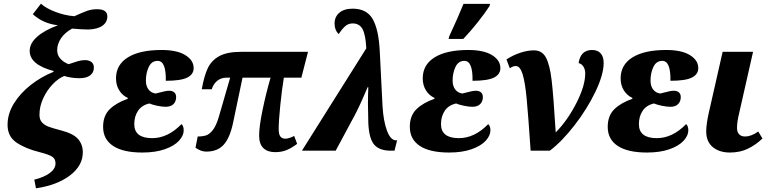

<svg xmlns="http://www.w3.org/2000/svg" viewBox="-20 -817 4165 1041"><path d="M166 157Q219 144 250 121Q281 98 281 69Q281 45 263.5 33Q246 21 195 8Q118 -11 69.5 -44Q21 -77 21 -140Q21 -201 56 -257Q91 -313 147.5 -357Q204 -401 269 -427L271 -432Q141 -466 141 -541Q141 -582 181 -617.5Q221 -653 294 -680Q214 -689 158 -740L202 -797Q229 -772 280.5 -752.5Q332 -733 383 -729Q427 -749 451.5 -758Q476 -767 507 -767Q562 -767 562 -728Q562 -696 534.5 -677Q507 -658 457 -657Q428 -657 371 -662Q331 -640 310.5 -609Q290 -578 290 -545Q290 -518 307.5 -498.5Q325 -479 352 -469Q384 -480 403 -485.5Q422 -491 442 -491Q462 -491 475.5 -481Q489 -471 489 -450Q489 -424 469 -408.5Q449 -393 411 -393Q368 -393 328 -405Q296 -392 265 -359.5Q234 -327 214 -283.5Q194 -240 194 -195Q194 -168 208 -153Q222 -138 243.5 -130Q265 -122 311 -110Q377 -93 403 -63.5Q429 -34 429 9Q429 81 359.5 134Q290 187 175 204Z M539 -129Q539 -190 575 -225Q611 -260 672 -281L673 -286Q644 -299 626.5 -327Q609 -355 609 -392Q609 -466 673.5 -506Q738 -546 856 -546Q940 -546 985 -518Q1030 -490 1030 -448Q1030 -414 995.5 -396.5Q961 -379 879 -379Q881 -487 835 -487Q802 -487 786.5 -454Q771 -421 771 -380Q771 -350 785.5 -331.5Q800 -313 824 -310L844 -315Q880 -325 897 -325Q915 -325 925 -316Q935 -307 935 -291Q935 -267 920.5 -252.5Q906 -238 878 -238Q858 -238 830.5 -244Q803 -250 790 -256Q749 -247 728.5 -216.5Q708 -186 708 -144Q708 -68 805 -68Q890 -68 964 -144Q976 -134 976 -110Q976 -82 950.5 -54Q925 -26 874 -8Q823 10 752 10Q647 10 593 -26Q539 -62 539 -129Z M1385 -82Q1385 -131 1403.5 -220.5Q1422 -310 1447 -396H1295L1243 -148Q1226 -69 1192.5 -32Q1159 5 1098 5Q1070 5 1040 -16L1052 -77Q1079 -77 1097.5 -83Q1116 -89 1134 -112Q1152 -135 1166 -182L1228 -396H1209Q1179 -396 1158 -379Q1137 -362 1128 -333H1074Q1086 -403 1106 -446Q1126 -489 1168.5 -512.5Q1211 -536 1287 -536H1650L1614 -396H1519Q1508 -329 1499.5 -244.5Q1491 -160 1491 -118Q1491 -88 1500.5 -76.5Q1510 -65 1527 -65Q1537 -65 1550.5 -69.5Q1564 -74 1575 -80L1591 -37Q1562 -15 1534.5 -3.5Q1507 8 1472 8Q1431 8 1408 -14Q1385 -36 1385 -82Z M1966 -555Q1962 -631 1945 -660.5Q1928 -690 1892 -690Q1868 -690 1850.5 -674Q1833 -658 1816 -632Q1794 -654 1794 -689Q1794 -726 1820 -748Q1846 -770 1892 -770Q1968 -770 2000.5 -714Q2033 -658 2039 -540L2054 -242Q2059 -159 2078.5 -107.5Q2098 -56 2128 -56H2133L2119 0H2099Q2038 0 2009.5 -32Q1981 -64 1977 -149Q1975 -219 1975 -252Q1975 -306 1977 -344H1973Q1929 -239 1899 -184L1800 0H1617Z M2202 -129Q2202 -190 2238 -225Q2274 -260 2335 -281L2336 -286Q2307 -299 2289.5 -327Q2272 -355 2272 -392Q2272 -466 2336.5 -506Q2401 -546 2519 -546Q2603 -546 2648 -518Q2693 -490 2693 -448Q2693 -414 2658.5 -396.5Q2624 -379 2542 -379Q2544 -487 2498 -487Q2465 -487 2449.5 -454Q2434 -421 2434 -380Q2434 -350 2448.5 -331.5Q2463 -313 2487 -310L2507 -315Q2543 -325 2560 -325Q2578 -325 2588 -316Q2598 -307 2598 -291Q2598 -267 2583.5 -252.5Q2569 -238 2541 -238Q2521 -238 2493.5 -244Q2466 -250 2453 -256Q2412 -247 2391.5 -216.5Q2371 -186 2371 -144Q2371 -68 2468 -68Q2553 -68 2627 -144Q2639 -134 2639 -110Q2639 -82 2613.5 -54Q2588 -26 2537 -8Q2486 10 2415 10Q2310 10 2256 -26Q2202 -62 2202 -129ZM2416 -621Q2465 -726 2493 -796H2637L2634 -784Q2609 -745 2569.5 -695.5Q2530 -646 2492 -606H2412Z M2776 -459Q2762 -459 2744 -447L2726 -495Q2762 -518 2801 -531Q2840 -544 2875 -544Q2919 -544 2940 -505Q2961 -466 2971 -381.5Q2981 -297 2993 -99Q3057 -164 3105 -258Q3153 -352 3153 -419Q3153 -440 3143.5 -455.5Q3134 -471 3117 -475Q3128 -546 3190 -546Q3220 -546 3236.5 -528Q3253 -510 3253 -476Q3253 -413 3208.5 -320Q3164 -227 3095.5 -138.5Q3027 -50 2961 0H2857Q2844 -193 2835.5 -282Q2827 -371 2813.5 -415Q2800 -459 2776 -459Z M3275 -129Q3275 -190 3311 -225Q3347 -260 3408 -281L3409 -286Q3380 -299 3362.5 -327Q3345 -355 3345 -392Q3345 -466 3409.5 -506Q3474 -546 3592 -546Q3676 -546 3721 -518Q3766 -490 3766 -448Q3766 -414 3731.5 -396.5Q3697 -379 3615 -379Q3617 -487 3571 -487Q3538 -487 3522.5 -454Q3507 -421 3507 -380Q3507 -350 3521.5 -331.5Q3536 -313 3560 -310L3580 -315Q3616 -325 3633 -325Q3651 -325 3661 -316Q3671 -307 3671 -291Q3671 -267 3656.5 -252.5Q3642 -238 3614 -238Q3594 -238 3566.5 -244Q3539 -250 3526 -256Q3485 -247 3464.5 -216.5Q3444 -186 3444 -144Q3444 -68 3541 -68Q3626 -68 3700 -144Q3712 -134 3712 -110Q3712 -82 3686.5 -54Q3661 -26 3610 -8Q3559 10 3488 10Q3383 10 3329 -26Q3275 -62 3275 -129Z M3809 -105Q3809 -141 3822 -201L3898 -536H4063L3988 -205Q3976 -157 3976 -124Q3976 -101 3987.5 -89Q3999 -77 4019 -77Q4054 -77 4091 -104L4114 -66Q4077 -31 4034.5 -10.5Q3992 10 3938 10Q3880 10 3844.5 -19.5Q3809 -49 3809 -105Z"/></svg>

Font: Noto Serif NarrowExtraBold
Style: Italic
Weight: 800
Width: 4
Italic angle: -12°
Designer: Monotype Design Team
Foundry: Monotype Imaging Inc.
Version: Version 1.001